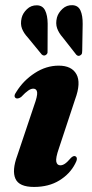

<svg xmlns="http://www.w3.org/2000/svg" viewBox="-20 -728 363 759"><path d="M218.5 -74.5Q227.5 -74.5 237 -81Q246.5 -87.5 261 -104.5Q271.5 -114 278.5 -110Q290 -103.5 277 -80.5Q256.5 -40.5 214.8 -14.8Q173 11 114.5 11Q55.5 11 41 -21.5Q26.5 -54 48.5 -113.5L115 -311.5Q128.5 -348.5 126.8 -363Q125 -377.5 111.5 -377.5Q102.5 -377.5 91.8 -370.2Q81 -363 63.5 -344.5Q51.5 -336.5 43.5 -339.5Q31 -346.5 45 -365.5Q72.5 -410 117.5 -439.2Q162.5 -468.5 212 -468.5Q263.5 -468.5 282.2 -434.5Q301 -400.5 277 -335.5L213 -142Q199.5 -103.5 202.5 -89Q205.5 -74.5 218.5 -74.5ZM306.8 -633 305 -527.5Q305 -522 304.2 -517.5Q303.3 -513 298.6 -510Q289.9 -503.5 281.7 -511.5L227.6 -580.5Q212.5 -597.5 205.8 -616.2Q199.1 -635 205.2 -659Q210.4 -677.5 227 -693Q243.6 -708.5 266.6 -707.5Q289 -706.5 298.1 -686.5Q307.2 -666.5 306.8 -633ZM168.4 -634.5 168 -529Q168.4 -524 167.8 -519.5Q167.1 -515 162.4 -511.5Q154.1 -505 145.1 -512.5L89.7 -580Q74.2 -596.5 67 -614.8Q59.9 -633 65.5 -657Q69.8 -675.5 86.3 -691.5Q102.7 -707.5 126 -707Q148.5 -706.5 158.2 -687Q168 -667.5 168.4 -634.5Z"/></svg>

Font: Fraunces 72pt
Style: Bold Italic
Weight: 700
Italic angle: -16°
Version: Version 1.000;[b76b70a41]